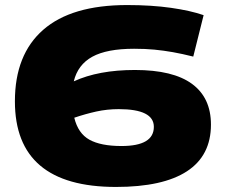

<svg xmlns="http://www.w3.org/2000/svg" viewBox="-20 -730 892 760"><path d="M439 10Q39 10 39 -329Q39 -514 151 -612Q263 -710 483 -710Q580 -710 657 -699Q734 -688 786 -670L745 -506Q701 -517 664.5 -523.5Q628 -530 591.5 -533.5Q555 -537 511 -537Q403 -537 345.5 -505.5Q288 -474 272 -408Q370 -453 514 -453Q665 -453 740 -398Q815 -343 815 -237Q815 -114 720 -52Q625 10 439 10ZM450 -298Q404 -298 361 -288.5Q318 -279 274 -264Q289 -202 334 -177Q379 -152 461 -152Q589 -152 589 -228Q589 -298 450 -298Z"/></svg>

Font: Georama Extended ExtraBold
Style: Regular
Weight: 800
Width: 7
Designer: Jean-Baptiste Levee
Foundry: Production Type
Version: Version 1.000